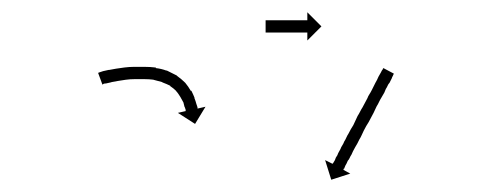

<svg xmlns="http://www.w3.org/2000/svg" viewBox="-20 -667 796 313"><path d="M142 -549Q142 -549 142 -549Q142 -549 142 -549Q142 -549 142 -549Q142 -549 142 -549Q145 -550 148 -551Q148 -551 148 -551Q148 -551 148 -551Q148 -551 148 -551Q148 -551 148 -551Q152 -552 157 -553Q157 -553 157 -553Q157 -553 157 -553Q157 -553 157.5 -553Q158 -553 158 -553Q163 -554 169 -555Q169 -555 169 -555Q169 -555 169 -555Q169 -555 169 -555Q169 -555 169 -555Q176 -556 183 -557Q183 -557 183 -557Q183 -557 183 -557Q183 -557 183 -557Q183 -557 183 -557Q191 -558 198 -558Q198 -558 198.5 -558Q199 -558 199 -558Q199 -558 199 -558Q199 -558 199 -558Q206 -558 215 -558Q215 -558 215 -558Q215 -558 216 -558Q216 -558 216 -558Q216 -558 216 -558Q225 -558 233 -557Q233 -557 233 -557Q233 -557 234 -557Q234 -557 234 -556.5Q234 -556 234 -556Q243 -555 251 -552Q251 -552 251.5 -552Q252 -552 252 -552Q252 -552 252 -552Q252 -552 252 -552Q260 -548 268 -544Q268 -544 268 -544Q268 -544 268 -544Q269 -543 269 -543Q269 -543 269 -543Q276 -538 282 -532Q282 -532 282 -532Q282 -532 282 -532Q282 -532 282 -532Q282 -532 282 -532Q287 -526 291 -519Q291 -519 291 -519Q291 -519 291 -519Q292 -519 292 -519Q292 -519 292 -519Q295 -513 297 -508Q297 -508 297 -507.5Q297 -507 297 -507Q297 -507 297 -507Q297 -507 297 -507Q299 -502 300 -498Q300 -498 300 -498Q300 -498 300 -498Q300 -498 300 -498Q300 -498 300 -498Q301 -495 302 -492Q302 -492 302 -492Q302 -492 302 -492Q302 -492 302 -492Q302 -492 302 -492Q302 -491 302 -490L315 -493L298 -465L270 -483L283 -486Q283 -486 282 -487Q282 -487 282 -487Q282 -487 283 -487Q283 -487 283 -487Q283 -487 283 -487Q282 -490 281 -493Q281 -493 281 -492.5Q281 -492 281 -492Q281 -492 281 -492Q281 -492 281 -492Q280 -496 279 -500Q279 -500 279 -500Q279 -500 279 -500Q279 -500 279 -500Q279 -500 279 -500Q277 -504 274 -509Q274 -509 274 -509Q274 -509 274 -509Q274 -509 274 -509Q274 -509 274 -509Q271 -514 267 -519Q267 -519 267 -519Q267 -519 267 -518Q267 -518 267.5 -518Q268 -518 268 -518Q263 -523 257 -527Q257 -527 257 -527Q257 -527 257 -527Q258 -527 258 -527Q258 -527 258 -527Q252 -530 244 -533Q244 -533 244.5 -533Q245 -533 245 -533Q245 -533 245 -533Q245 -533 245 -533Q238 -535 230 -537Q230 -537 230 -537Q230 -537 230 -537Q230 -537 230.5 -537Q231 -537 231 -537Q223 -538 215 -538Q215 -538 215 -538Q215 -538 215 -538Q215 -538 215 -538Q215 -538 215 -538Q207 -538 199 -538Q199 -538 199.5 -538Q200 -538 200 -538Q200 -538 200 -538Q200 -538 200 -538Q192 -538 185 -537Q185 -537 185 -537Q185 -537 185 -537Q185 -537 185 -537Q185 -537 185 -537Q178 -536 172 -535Q172 -535 172 -535Q172 -535 172 -535Q172 -535 172 -535Q172 -535 172 -535Q166 -534 161 -533Q161 -533 161 -533Q161 -533 161 -533Q161 -533 161.5 -533Q162 -533 162 -533Q157 -532 153 -531Q153 -531 153 -531Q153 -531 153 -531Q153 -531 153 -531Q153 -531 153 -531Q150 -531 148 -530Q148 -530 148 -530Q148 -530 148 -530Q149 -530 149 -530Q149 -530 149 -530Q148 -530 147 -529L140 -548Q141 -549 142 -549ZM621 -545Q621 -544 620 -542.5Q619 -541 619 -540Q618 -538 617 -536Q616 -534 615 -532Q613 -530 612 -527.5Q611 -525 609 -522Q608 -519 606.5 -516Q605 -513 603 -510Q601 -507 599.5 -504Q598 -501 596 -497Q594 -494 592.5 -490.5Q591 -487 589 -483Q587 -479 585 -475.5Q583 -472 581 -468Q579 -465 577 -461.5Q575 -458 573 -454Q571 -450 569.5 -446.5Q568 -443 566 -440Q564 -436 562.5 -433Q561 -430 559 -427Q555 -420 553 -415Q551 -412 550 -409.5Q549 -407 547 -405Q545 -400 543 -397Q542 -395 541 -392Q540 -392 540 -391.5Q540 -391 540 -390L551 -384L520 -374L510 -406L522 -400Q522 -400 523 -401Q524 -403 526 -406Q527 -410 530 -414Q531 -417 532.5 -419.5Q534 -422 535 -424Q536 -427 538 -430Q540 -433 541 -436Q543 -439 544.5 -442.5Q546 -446 548 -449Q550 -453 552 -456.5Q554 -460 556 -463Q559 -469 563 -478Q565 -481 567 -485Q569 -489 571 -492Q573 -496 575 -499.5Q577 -503 579 -507Q580 -510 582 -513Q584 -516 586 -520Q589 -526 592 -532Q595 -537 597 -542Q600 -547 601 -549Q602 -551 602.5 -552Q603 -553 604 -554Q604 -555 605 -556L622 -547Q622 -546 621 -545ZM414 -634Q414 -634 414.5 -634Q415 -634 416 -634Q417 -634 417.5 -634Q418 -634 419 -634Q420 -634 421 -634Q422 -634 424 -634Q425 -634 426 -634Q427 -634 429 -634Q430 -634 431.5 -634Q433 -634 434 -634Q436 -634 437.5 -634Q439 -634 440 -634Q442 -634 443.5 -634Q445 -634 447 -634Q448 -634 449.5 -634Q451 -634 453 -634Q455 -634 456.5 -634Q458 -634 459 -634Q461 -634 462 -634Q463 -634 465 -634Q466 -634 467.5 -634Q469 -634 470 -634Q471 -634 472 -634Q473 -634 474 -634Q475 -634 476 -634Q477 -634 478 -634Q478 -634 478.5 -634Q479 -634 480 -634Q480 -634 480 -634Q480 -634 481 -634V-647L504 -624L481 -601V-614Q480 -614 480 -614Q480 -614 480 -614Q479 -614 478.5 -614Q478 -614 478 -614Q477 -614 476 -614Q475 -614 474 -614Q473 -614 472 -614Q471 -614 470 -614Q469 -614 467.5 -614Q466 -614 465 -614Q463 -614 462 -614Q461 -614 459 -614Q458 -614 456.5 -614Q455 -614 453 -614Q451 -614 449.5 -614Q448 -614 447 -614Q445 -614 443.5 -614Q442 -614 440 -614Q439 -614 437.5 -614Q436 -614 434 -614Q433 -614 431.5 -614Q430 -614 429 -614Q427 -614 426 -614Q425 -614 424 -614Q422 -614 421 -614Q420 -614 419 -614Q418 -614 417.5 -614Q417 -614 416 -614Q415 -614 414.5 -614Q414 -614 414 -614Q414 -614 413.5 -614Q413 -614 413 -614V-634Q413 -634 413.5 -634Q414 -634 414 -634Z"/></svg>

Font: FRB American Cursive Just Arrows Light
Style: Italic
Weight: 300
Italic angle: -25°
Version: Version 2.0;Modular Font Editor K font №1